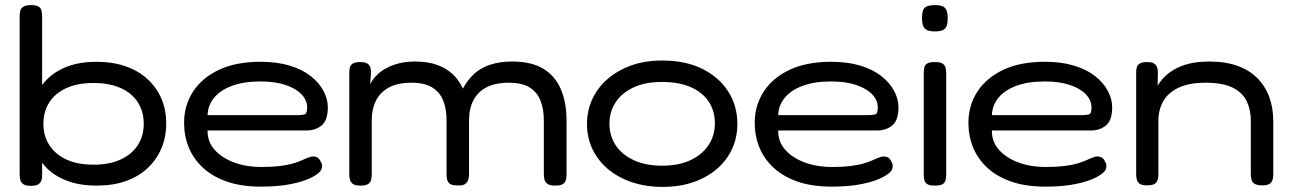

<svg xmlns="http://www.w3.org/2000/svg" viewBox="-20 -717 5060 752"><path d="M358 10Q294 10 245 -8Q196 -26 163.5 -58.5Q131 -91 115 -135.5Q99 -180 99 -233Q99 -286 115.5 -330Q132 -374 164.5 -406.5Q197 -439 245.5 -457Q294 -475 358 -475Q421 -475 471.5 -457.5Q522 -440 557.5 -407.5Q593 -375 612 -331Q631 -287 631 -234Q631 -180 612 -135.5Q593 -91 557.5 -58Q522 -25 472 -7.5Q422 10 358 10ZM346 -72Q409 -72 453 -92.5Q497 -113 520 -149Q543 -185 543 -232Q543 -280 520 -316Q497 -352 453 -372Q409 -392 346 -392Q284 -392 240 -372Q196 -352 173 -316Q150 -280 150 -232Q150 -185 173 -149Q196 -113 239.5 -92.5Q283 -72 346 -72ZM101 11Q82 11 72.5 5Q63 -1 60 -11Q57 -21 57 -35V-652Q57 -666 60 -676Q63 -686 72.5 -691.5Q82 -697 102 -697Q121 -697 130.5 -691.5Q140 -686 142.5 -675.5Q145 -665 145 -651V-26Q144 -7 134 2Q124 11 101 11Z M1003 14Q926 14 869.5 -5.5Q813 -25 775.5 -59.5Q738 -94 719.5 -139Q701 -184 701 -236Q701 -304 736 -358Q771 -412 837.5 -443.5Q904 -475 1000 -475Q1065 -475 1114.5 -460Q1164 -445 1197 -419Q1230 -393 1247 -361Q1264 -329 1264 -297Q1264 -246 1240 -226Q1216 -206 1181 -206H793Q792 -163 820 -131Q848 -99 896 -81Q944 -63 1005 -63Q1045 -63 1074 -66.5Q1103 -70 1123 -75.5Q1143 -81 1157 -87Q1171 -93 1181.5 -97.5Q1192 -102 1201 -104Q1211 -105 1219.5 -102Q1228 -99 1234 -88Q1241 -77 1241.5 -69.5Q1242 -62 1239 -54Q1234 -40 1203.5 -23.5Q1173 -7 1122 3.5Q1071 14 1003 14ZM793 -266H1144Q1163 -266 1173 -269Q1183 -272 1183 -296Q1183 -324 1161.5 -347Q1140 -370 1099 -384Q1058 -398 1000 -398Q935 -398 889 -381Q843 -364 818.5 -334Q794 -304 793 -266Z M1391 10Q1372 10 1363 4Q1354 -2 1351 -12Q1348 -22 1348 -36V-432Q1348 -446 1351 -455Q1354 -464 1363.5 -469Q1373 -474 1392 -474Q1414 -474 1423.5 -464.5Q1433 -455 1433 -435L1430 -387Q1439 -406 1455 -422Q1471 -438 1493 -450Q1515 -462 1543 -469Q1571 -476 1605 -476Q1655 -476 1691.5 -463Q1728 -450 1753 -426.5Q1778 -403 1793 -370Q1812 -405 1838 -428.5Q1864 -452 1901 -464Q1938 -476 1987 -476Q2061 -476 2107.5 -448Q2154 -420 2176.5 -368Q2199 -316 2199 -244V-35Q2199 -21 2196 -11Q2193 -1 2183.5 4.5Q2174 10 2155 10Q2135 10 2125.5 4Q2116 -2 2113 -12Q2110 -22 2110 -36V-245Q2110 -291 2096.5 -324Q2083 -357 2053.5 -375Q2024 -393 1973 -393Q1920 -393 1885.5 -375Q1851 -357 1834 -324Q1817 -291 1817 -245V-34Q1817 -20 1812.5 -9.5Q1808 1 1797.5 6Q1787 11 1769 9Q1751 9 1742.5 3Q1734 -3 1731.5 -13Q1729 -23 1729 -36V-245Q1729 -291 1715.5 -324Q1702 -357 1672 -375Q1642 -393 1592 -393Q1538 -393 1503.5 -374.5Q1469 -356 1452.5 -323Q1436 -290 1436 -245V-35Q1436 -21 1433 -11Q1430 -1 1420.5 4.5Q1411 10 1391 10Z M2575 15Q2509 15 2454.5 -3.5Q2400 -22 2360.5 -55.5Q2321 -89 2300 -134Q2279 -179 2279 -231Q2279 -283 2299.5 -328Q2320 -373 2359 -407Q2398 -441 2452 -460.5Q2506 -480 2573 -480Q2665 -480 2730.5 -447.5Q2796 -415 2832 -359Q2868 -303 2868 -232Q2868 -178 2847 -133Q2826 -88 2787.5 -55Q2749 -22 2695.5 -3.5Q2642 15 2575 15ZM2573 -68Q2638 -68 2684 -89.5Q2730 -111 2755 -148.5Q2780 -186 2780 -234Q2780 -282 2756 -318.5Q2732 -355 2686 -375.5Q2640 -396 2572 -396Q2507 -396 2461 -374.5Q2415 -353 2391 -316Q2367 -279 2367 -233Q2367 -185 2391.5 -148Q2416 -111 2462.5 -89.5Q2509 -68 2573 -68Z M3238 14Q3161 14 3104.5 -5.5Q3048 -25 3010.5 -59.5Q2973 -94 2954.5 -139Q2936 -184 2936 -236Q2936 -304 2971 -358Q3006 -412 3072.5 -443.5Q3139 -475 3235 -475Q3300 -475 3349.5 -460Q3399 -445 3432 -419Q3465 -393 3482 -361Q3499 -329 3499 -297Q3499 -246 3475 -226Q3451 -206 3416 -206H3028Q3027 -163 3055 -131Q3083 -99 3131 -81Q3179 -63 3240 -63Q3280 -63 3309 -66.5Q3338 -70 3358 -75.5Q3378 -81 3392 -87Q3406 -93 3416.5 -97.5Q3427 -102 3436 -104Q3446 -105 3454.5 -102Q3463 -99 3469 -88Q3476 -77 3476.5 -69.5Q3477 -62 3474 -54Q3469 -40 3438.5 -23.5Q3408 -7 3357 3.5Q3306 14 3238 14ZM3028 -266H3379Q3398 -266 3408 -269Q3418 -272 3418 -296Q3418 -324 3396.5 -347Q3375 -370 3334 -384Q3293 -398 3235 -398Q3170 -398 3124 -381Q3078 -364 3053.5 -334Q3029 -304 3028 -266Z M3641 10Q3622 10 3612.5 4.5Q3603 -1 3600.5 -11Q3598 -21 3598 -35V-430Q3598 -444 3600.5 -454Q3603 -464 3613 -469Q3623 -474 3642 -474Q3662 -474 3671 -468.5Q3680 -463 3683 -453Q3686 -443 3686 -428V-34Q3686 -20 3683 -10Q3680 0 3670.5 5Q3661 10 3641 10ZM3641 -594Q3619 -594 3608.5 -600.5Q3598 -607 3594.5 -619Q3591 -631 3591 -647Q3591 -663 3594.5 -674.5Q3598 -686 3609 -691.5Q3620 -697 3642 -697Q3664 -697 3674.5 -691Q3685 -685 3688.5 -673Q3692 -661 3692 -645Q3692 -629 3688.5 -617.5Q3685 -606 3674.5 -600Q3664 -594 3641 -594Z M4075 14Q3998 14 3941.5 -5.5Q3885 -25 3847.5 -59.5Q3810 -94 3791.5 -139Q3773 -184 3773 -236Q3773 -304 3808 -358Q3843 -412 3909.5 -443.5Q3976 -475 4072 -475Q4137 -475 4186.5 -460Q4236 -445 4269 -419Q4302 -393 4319 -361Q4336 -329 4336 -297Q4336 -246 4312 -226Q4288 -206 4253 -206H3865Q3864 -163 3892 -131Q3920 -99 3968 -81Q4016 -63 4077 -63Q4117 -63 4146 -66.5Q4175 -70 4195 -75.5Q4215 -81 4229 -87Q4243 -93 4253.5 -97.5Q4264 -102 4273 -104Q4283 -105 4291.5 -102Q4300 -99 4306 -88Q4313 -77 4313.5 -69.5Q4314 -62 4311 -54Q4306 -40 4275.5 -23.5Q4245 -7 4194 3.5Q4143 14 4075 14ZM3865 -266H4216Q4235 -266 4245 -269Q4255 -272 4255 -296Q4255 -324 4233.5 -347Q4212 -370 4171 -384Q4130 -398 4072 -398Q4007 -398 3961 -381Q3915 -364 3890.5 -334Q3866 -304 3865 -266Z M4473 9Q4454 9 4445 3.5Q4436 -2 4433 -12Q4430 -22 4430 -36V-433Q4430 -446 4433 -455Q4436 -464 4445.5 -469Q4455 -474 4474 -474Q4489 -474 4497 -470Q4505 -466 4509 -459.5Q4513 -453 4514 -446Q4515 -439 4515 -434L4514 -381Q4523 -397 4538.5 -413.5Q4554 -430 4578.5 -444.5Q4603 -459 4637 -467.5Q4671 -476 4717 -476Q4780 -476 4827 -459Q4874 -442 4905 -410.5Q4936 -379 4951.5 -336.5Q4967 -294 4967 -242V-35Q4967 -22 4964 -12Q4961 -2 4952 3.5Q4943 9 4924 9Q4905 9 4895 3.5Q4885 -2 4882 -12Q4879 -22 4879 -36V-244Q4879 -287 4863 -320.5Q4847 -354 4808.5 -373.5Q4770 -393 4702 -393Q4636 -393 4595 -373Q4554 -353 4535.5 -319.5Q4517 -286 4517 -244V-35Q4517 -22 4514 -12Q4511 -2 4501.5 3.5Q4492 9 4473 9Z"/></svg>

Font: Fredoka SemiExpanded
Style: Regular
Weight: 400
Width: 6
Designer: Ben Nathan
Foundry: Milena B. Brandão, Ben Nathan
Version: Version 2.001